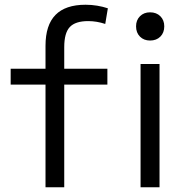

<svg xmlns="http://www.w3.org/2000/svg" viewBox="-20 -790 805 810"><path d="M172 0V-433H25V-500H172V-597Q172 -684 214 -727Q256 -770 341 -770Q366 -770 390 -766Q414 -762 435 -755L424 -689Q388 -701 352 -701Q298 -701 274.5 -676Q251 -651 251 -591V-500H433V-433H251V0ZM573 0V-520H653V0ZM613 -619Q587 -619 570.5 -635.5Q554 -652 554 -679Q554 -705 570.5 -721.5Q587 -738 613 -738Q640 -738 656.5 -721.5Q673 -705 673 -679Q673 -652 656.5 -635.5Q640 -619 613 -619Z"/></svg>

Font: M PLUS 2
Style: Regular
Weight: 400
Designer: Coji Morishita
Foundry: UNDERFOREST DESIGN
Version: Version 1.001